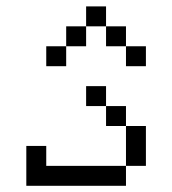

<svg xmlns="http://www.w3.org/2000/svg" viewBox="-20 -770 540 602"><path d="M437.5 -562.5V-625H375V-562.5ZM62.5 -312.5Q62.5 -312.5 62.5 -187.5H375V-250H125V-312.5ZM375 -250H437.5Q437.5 -250 437.5 -375H375Q375 -375 375 -250ZM375 -375V-437.5H312.5V-375ZM312.5 -437.5V-500H250V-437.5ZM187.5 -625H125V-562.5H187.5ZM187.5 -625H250V-687.5H187.5ZM375 -625V-687.5H312.5V-625ZM250 -687.5H312.5V-750H250Z"/></svg>

Font: CalcUnifontExMono
Style: Regular
Weight: 500
Version: Version 15.0.06